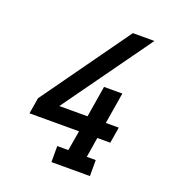

<svg xmlns="http://www.w3.org/2000/svg" viewBox="-133 -841 866 947"><g transform="rotate(20 300.0 -367.5)"><path d="M243 0V-84H301L319 -189H59L73 -273L403 -735H516L481 -686L185 -273H333L360 -437H456L429 -273H497L483 -189H415L398 -84H445V0Z"/></g></svg>

Font: Iosevka Slab Medium Extended
Style: Italic
Weight: 500
Width: 7
Italic angle: -9°
Monospace: yes
Designer: Belleve Invis
Foundry: Belleve Invis
Version: Version 11.1.0; ttfautohint (v1.8.3)